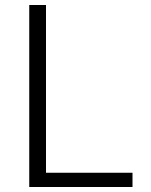

<svg xmlns="http://www.w3.org/2000/svg" viewBox="-20 -748 605 768"><path d="M97 0H510V-57H164V-728H97Z"/></svg>

Font: Wafeq Light
Style: Regular
Weight: 300
Designer: Rasmus Andersson & Azza Alameddine
Foundry: Google & TypeTogether
Version: Version 3.000;January 28, 2025;FontCreator 15.0.0.3014 64-bi